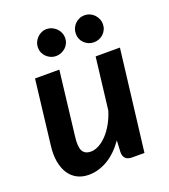

<svg xmlns="http://www.w3.org/2000/svg" viewBox="-133 -812 807 917"><g transform="rotate(-20 270.5 -354.0)"><path d="M32.5 0ZM200.5 -513H77L38.5 -187.5C34.5 -156.5 34.8 -128.8 39.2 -104.5C43.8 -80.2 51.5 -59.8 62.5 -43.2C73.5 -26.8 87.5 -14.2 104.5 -5.5C121.5 3.2 140.7 7.5 162 7.5C195 7.5 226.9 -1.5 257.8 -19.5C288.6 -37.5 317 -64.8 343 -101.5L340 -42.5C340 -14.2 354.7 0 384 0H446.5L508.5 -513H385L353.5 -249.5C346.2 -225.8 337 -204.3 326 -185C315 -165.7 303 -149.2 290 -135.8C277 -122.2 263.6 -111.8 249.8 -104.5C235.9 -97.2 222.3 -93.5 209 -93.5C188.7 -93.5 174.7 -100.8 167 -115.2C159.3 -129.8 157.7 -153.8 162 -187.5ZM278.5 -646C278.5 -655.7 276.7 -664.8 273 -673.2C269.3 -681.8 264.2 -689.2 257.8 -695.5C251.2 -701.8 243.8 -706.8 235.2 -710.5C226.8 -714.2 217.8 -716 208.5 -716C199.5 -716 190.9 -714.2 182.8 -710.5C174.6 -706.8 167.3 -701.8 161 -695.5C154.7 -689.2 149.7 -681.8 146 -673.2C142.3 -664.8 140.5 -655.7 140.5 -646C140.5 -636.7 142.3 -627.9 146 -619.8C149.7 -611.6 154.7 -604.5 161 -598.5C167.3 -592.5 174.6 -587.8 182.8 -584.2C190.9 -580.8 199.5 -579 208.5 -579C217.8 -579 226.8 -580.8 235.2 -584.2C243.8 -587.8 251.2 -592.5 257.8 -598.5C264.2 -604.5 269.3 -611.6 273 -619.8C276.7 -627.9 278.5 -636.7 278.5 -646ZM470.5 -646C470.5 -655.7 468.7 -664.8 465 -673.2C461.3 -681.8 456.4 -689.2 450.2 -695.5C444.1 -701.8 436.8 -706.8 428.2 -710.5C419.8 -714.2 410.8 -716 401.5 -716C391.8 -716 382.9 -714.2 374.8 -710.5C366.6 -706.8 359.3 -701.8 353 -695.5C346.7 -689.2 341.8 -681.8 338.2 -673.2C334.8 -664.8 333 -655.7 333 -646C333 -636.7 334.8 -627.9 338.2 -619.8C341.8 -611.6 346.7 -604.5 353 -598.5C359.3 -592.5 366.6 -587.8 374.8 -584.2C382.9 -580.8 391.8 -579 401.5 -579C410.8 -579 419.8 -580.8 428.2 -584.2C436.8 -587.8 444.1 -592.5 450.2 -598.5C456.4 -604.5 461.3 -611.6 465 -619.8C468.7 -627.9 470.5 -636.7 470.5 -646Z"/></g></svg>

Font: Lato
Style: Bold Italic
Weight: 700
Italic angle: -7°
Designer: Lukasz Dziedzic
Foundry: tyPoland Lukasz Dziedzic
Version: Version 2.007; 2014-02-27